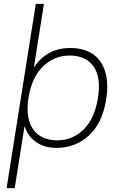

<svg xmlns="http://www.w3.org/2000/svg" viewBox="-20 -756 623 992"><path d="M14 216 165 -736H207L149 -369H135Q163 -434 216 -471Q269 -508 343 -508Q413 -508 459 -477Q505 -446 523.5 -386Q542 -326 528 -240Q509 -120 439.5 -56Q370 8 272 8Q202 8 157 -29Q112 -66 101 -131H111L56 216ZM276 -31Q356 -31 412.5 -87.5Q469 -144 486 -250Q503 -356 463.5 -412.5Q424 -469 339 -469Q260 -469 202 -412.5Q144 -356 127 -250Q111 -144 151.5 -87.5Q192 -31 276 -31Z"/></svg>

Font: Mulish ExtraLight ExtraLight
Style: Italic
Weight: 250
Italic angle: -9°
Version: Version 3.603